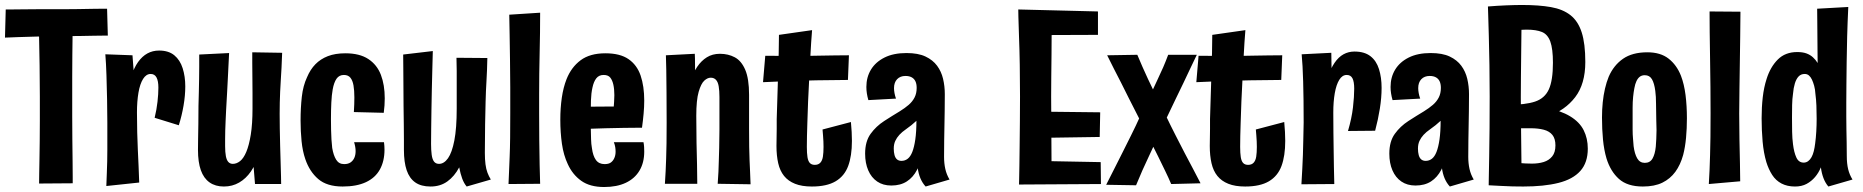

<svg xmlns="http://www.w3.org/2000/svg" viewBox="-28 -739 7480 771"><path d="M129 -2Q129 -19 129.5 -44Q130 -69 130.5 -101Q131 -133 131.5 -171.5Q132 -210 132 -255Q132 -300 132 -352Q132 -417 131 -477.5Q130 -538 129 -586Q128 -634 127 -662.5Q126 -691 126 -691L264 -687Q264 -687 264 -663.5Q264 -640 263.5 -602.5Q263 -565 262.5 -520Q262 -475 262 -430.5Q262 -386 262 -352Q262 -317 262 -271.5Q262 -226 262.5 -179.5Q263 -133 263.5 -93Q264 -53 264 -28Q264 -3 264 -3ZM-8 -588 -5 -701Q-5 -701 15 -701Q35 -701 64.5 -701.5Q94 -702 126 -702Q158 -702 181 -702Q200 -702 227.5 -702Q255 -702 285.5 -702.5Q316 -703 342.5 -703.5Q369 -704 385.5 -704Q402 -704 402 -704L405 -596Q405 -596 389.5 -596Q374 -596 349 -595.5Q324 -595 295.5 -594.5Q267 -594 240 -594Q213 -594 194 -594Q175 -594 149 -593Q123 -592 96 -591.5Q69 -591 45 -590Q21 -589 6.5 -588.5Q-8 -588 -8 -588Z M593 -266Q601 -299 604.5 -330.5Q608 -362 608 -387Q608 -414 600.5 -428Q593 -442 577 -442Q559 -442 546.5 -422Q534 -402 528 -367Q522 -332 522 -287L477 -245Q477 -303 483 -350Q489 -397 499.5 -432Q510 -467 526.5 -490Q543 -513 564 -524.5Q585 -536 611 -536Q649 -536 672 -517Q695 -498 705.5 -465Q716 -432 716 -392Q716 -355 709 -314.5Q702 -274 690 -236ZM399 8Q400 -20 401 -44.5Q402 -69 402.5 -91.5Q403 -114 403 -137.5Q403 -161 403 -188Q403 -215 403 -247Q403 -290 402 -339.5Q401 -389 399.5 -436.5Q398 -484 395 -521L504 -517Q506 -489 508.5 -457Q511 -425 514.5 -385Q518 -345 522 -287Q522 -244 523 -207Q524 -170 525.5 -137Q527 -104 528.5 -72Q530 -40 531 -6Z M871 10Q837 10 813.5 -6.5Q790 -23 778.5 -55.5Q767 -88 767 -137Q767 -155 767.5 -181.5Q768 -208 768.5 -242Q769 -276 769 -314Q770 -344 770.5 -370Q771 -396 771.5 -421Q772 -446 772 -470.5Q772 -495 772 -520L892 -526Q891 -501 889.5 -476.5Q888 -452 887 -425.5Q886 -399 884 -368Q882 -337 880 -297Q879 -275 878 -254Q877 -233 876.5 -215Q876 -197 876 -180.5Q876 -164 876 -152Q876 -128 879 -112Q882 -96 889 -88.5Q896 -81 907 -81Q922 -81 936 -92Q950 -103 961 -129Q972 -155 979 -198Q986 -241 986 -303L1038 -306Q1037 -254 1030.5 -206Q1024 -158 1011.5 -118.5Q999 -79 979.5 -50.5Q960 -22 932.5 -6Q905 10 871 10ZM996 0 987 -111Q987 -162 986.5 -209.5Q986 -257 986 -303Q986 -332 986 -364.5Q986 -397 985.5 -428Q985 -459 985 -485.5Q985 -512 985 -529L1105 -527Q1104 -494 1102.5 -467Q1101 -440 1099.5 -416.5Q1098 -393 1097 -371Q1096 -349 1095.5 -327.5Q1095 -306 1095 -282Q1095 -257 1095.5 -223Q1096 -189 1097 -152.5Q1098 -116 1099 -83.5Q1100 -51 1100.5 -29Q1101 -7 1101 0Z M1348 10Q1285 10 1250 -20Q1215 -50 1198 -100Q1187 -132 1183 -172Q1179 -212 1179 -255Q1179 -306 1184 -350.5Q1189 -395 1205 -429Q1218 -460 1238.5 -481Q1259 -502 1288.5 -513.5Q1318 -525 1359 -525Q1416 -525 1451 -502Q1486 -479 1501.5 -438.5Q1517 -398 1517 -344Q1517 -330 1516 -315.5Q1515 -301 1513 -286L1393 -289Q1394 -305 1394.5 -320Q1395 -335 1395 -348Q1395 -376 1391.5 -396Q1388 -416 1379 -427Q1370 -438 1353 -438Q1334 -438 1323.5 -423Q1313 -408 1308 -380Q1304 -358 1302.5 -327.5Q1301 -297 1301 -261Q1301 -238 1301.5 -217.5Q1302 -197 1303 -179Q1304 -161 1306 -145Q1311 -115 1322 -97.5Q1333 -80 1354 -80Q1370 -80 1380 -87Q1390 -94 1395 -105.5Q1400 -117 1400 -132Q1400 -140 1398.5 -149Q1397 -158 1394 -168H1514Q1515 -160 1515.5 -152.5Q1516 -145 1516 -138Q1516 -92 1497.5 -58.5Q1479 -25 1441.5 -7.5Q1404 10 1348 10Z M1701 10Q1663 10 1639.5 -6.5Q1616 -23 1605 -55.5Q1594 -88 1594 -137Q1594 -151 1594 -177.5Q1594 -204 1593.5 -239.5Q1593 -275 1592.5 -314.5Q1592 -354 1592 -392.5Q1592 -431 1591.5 -464Q1591 -497 1591 -520L1710 -534Q1709 -499 1708 -458.5Q1707 -418 1706 -377Q1705 -336 1704.5 -296.5Q1704 -257 1703.5 -222.5Q1703 -188 1703 -161Q1703 -136 1705.5 -117.5Q1708 -99 1715 -90Q1722 -81 1735 -81Q1755 -81 1771 -103.5Q1787 -126 1796.5 -175Q1806 -224 1806 -303Q1806 -328 1806 -353Q1806 -378 1806 -403Q1806 -428 1806 -454Q1806 -480 1805 -507L1929 -506Q1928 -455 1925.5 -414Q1923 -373 1922 -331Q1921 -289 1920 -240Q1919 -191 1919 -125Q1919 -99 1921.5 -79.5Q1924 -60 1929.5 -45.5Q1935 -31 1943 -18L1846 10Q1835 -3 1828 -22Q1821 -41 1816 -67Q1797 -31 1768.5 -10.5Q1740 10 1701 10Z M2014 0Q2015 -20 2016 -46.5Q2017 -73 2018.5 -107.5Q2020 -142 2020.5 -185.5Q2021 -229 2021 -284Q2021 -333 2021 -388Q2021 -443 2020 -497.5Q2019 -552 2018.5 -599Q2018 -646 2017 -680L2141 -688Q2141 -649 2140.5 -608Q2140 -567 2139 -525.5Q2138 -484 2137.5 -442.5Q2137 -401 2137 -361Q2137 -321 2137 -283Q2137 -231 2137.5 -177Q2138 -123 2139 -77Q2140 -31 2141 -1Z M2398 12Q2341 12 2306 -13Q2271 -38 2252 -80Q2235 -116 2228.5 -161.5Q2222 -207 2222 -258Q2222 -305 2228 -346.5Q2234 -388 2247 -421Q2266 -469 2303.5 -497Q2341 -525 2403 -525Q2462 -525 2496 -501.5Q2530 -478 2544.5 -435.5Q2559 -393 2559 -335Q2559 -310 2556.5 -282.5Q2554 -255 2550 -226L2436 -302Q2437 -317 2438 -330.5Q2439 -344 2439 -357Q2439 -381 2435 -399Q2431 -417 2422.5 -427.5Q2414 -438 2396 -438Q2377 -438 2366.5 -424.5Q2356 -411 2351 -387Q2346 -365 2345 -335.5Q2344 -306 2344 -271Q2344 -246 2344.5 -223Q2345 -200 2345.5 -180Q2346 -160 2349 -144Q2353 -113 2365 -96.5Q2377 -80 2400 -80Q2416 -80 2425 -86.5Q2434 -93 2439 -104.5Q2444 -116 2444 -130Q2444 -139 2442.5 -148.5Q2441 -158 2437 -168H2556Q2558 -158 2558.5 -148.5Q2559 -139 2559 -130Q2559 -86 2540 -54Q2521 -22 2485 -5Q2449 12 2398 12ZM2257 -218 2253 -310 2527 -312 2550 -226Q2550 -226 2530 -226Q2510 -226 2477 -225.5Q2444 -225 2404.5 -224Q2365 -223 2326 -221.5Q2287 -220 2257 -218Z M2986 1 2854 -1Q2856 -28 2857 -49.5Q2858 -71 2858.5 -93.5Q2859 -116 2860 -145.5Q2861 -175 2861 -218Q2861 -236 2861 -255Q2861 -274 2861 -296.5Q2861 -319 2861 -349Q2861 -375 2858 -392.5Q2855 -410 2847 -418.5Q2839 -427 2826 -427Q2813 -427 2800 -415Q2787 -403 2777.5 -370Q2768 -337 2768 -274L2726 -256Q2726 -300 2731 -339.5Q2736 -379 2745.5 -412.5Q2755 -446 2771.5 -470.5Q2788 -495 2810.5 -509Q2833 -523 2863 -523Q2896 -523 2922.5 -509Q2949 -495 2964.5 -459Q2980 -423 2980 -358Q2980 -325 2980 -302Q2980 -279 2980 -260.5Q2980 -242 2980 -222Q2980 -179 2980.5 -148.5Q2981 -118 2982 -95Q2983 -72 2984 -49.5Q2985 -27 2986 1ZM2642 -1Q2644 -28 2645 -52Q2646 -76 2647 -102.5Q2648 -129 2648.5 -163.5Q2649 -198 2649 -247Q2649 -314 2648.5 -367Q2648 -420 2647.5 -458.5Q2647 -497 2646 -517L2762 -523Q2763 -509 2763 -474.5Q2763 -440 2764.5 -388.5Q2766 -337 2768 -274Q2768 -213 2769 -165.5Q2770 -118 2771 -79Q2772 -40 2772 -1Z M3232 10Q3192 10 3164.5 -1Q3137 -12 3120.5 -32.5Q3104 -53 3097 -83.5Q3090 -114 3090 -153Q3090 -169 3090.5 -186Q3091 -203 3091 -222Q3091 -241 3091 -261Q3092 -293 3093 -325.5Q3094 -358 3095 -390.5Q3096 -423 3097 -457Q3098 -491 3099 -526.5Q3100 -562 3100 -599L3233 -618Q3229 -569 3226.5 -520Q3224 -471 3221.5 -424Q3219 -377 3217 -332Q3215 -287 3214 -245Q3213 -217 3212.5 -192.5Q3212 -168 3212 -149Q3212 -124 3214.5 -108Q3217 -92 3224 -84.5Q3231 -77 3244 -77Q3258 -77 3266 -85.5Q3274 -94 3276.5 -110Q3279 -126 3279 -149Q3279 -160 3278.5 -171Q3278 -182 3277 -194.5Q3276 -207 3275 -219L3389 -249Q3391 -228 3392 -209Q3393 -190 3393 -173Q3393 -113 3378 -72.5Q3363 -32 3327.5 -11Q3292 10 3232 10ZM3036 -409 3045 -515Q3051 -515 3067.5 -515Q3084 -515 3103.5 -514.5Q3123 -514 3140.5 -514Q3158 -514 3168 -514Q3183 -514 3207.5 -514.5Q3232 -515 3262.5 -515.5Q3293 -516 3324 -516.5Q3355 -517 3381 -517L3377 -418Q3358 -418 3336.5 -417.5Q3315 -417 3293 -417Q3271 -417 3250.5 -416.5Q3230 -416 3212 -415.5Q3194 -415 3183 -415Q3164 -415 3137.5 -413.5Q3111 -412 3084 -411Q3057 -410 3036 -409Z M3689 10Q3676 -4 3668 -23Q3660 -42 3657 -66Q3654 -90 3652.5 -119Q3651 -148 3651.5 -182Q3652 -216 3652 -255Q3652 -271 3652 -287.5Q3652 -304 3652.5 -320.5Q3653 -337 3653 -353.5Q3653 -370 3653 -386Q3653 -402 3648 -412.5Q3643 -423 3633 -428.5Q3623 -434 3608 -434Q3587 -434 3574.5 -421Q3562 -408 3562 -385Q3562 -376 3564 -365Q3566 -354 3570 -343L3459 -337Q3455 -351 3453 -364Q3451 -377 3451 -390Q3451 -429 3469.5 -459.5Q3488 -490 3524 -508Q3560 -526 3612 -526Q3659 -526 3688.5 -512Q3718 -498 3735 -475Q3752 -452 3759 -422.5Q3766 -393 3766 -361Q3766 -324 3765.5 -293Q3765 -262 3764.5 -234Q3764 -206 3763.5 -176Q3763 -146 3763 -109Q3763 -83 3768 -60.5Q3773 -38 3785 -18ZM3551 6Q3518 6 3494.5 -10Q3471 -26 3458.5 -55Q3446 -84 3446 -122Q3446 -171 3468 -201.5Q3490 -232 3522.5 -253Q3555 -274 3585 -292Q3606 -305 3621 -318Q3636 -331 3644.5 -347.5Q3653 -364 3653 -386L3699 -358Q3695 -320 3682 -295Q3669 -270 3651 -253Q3633 -236 3610 -220Q3594 -209 3583.5 -197.5Q3573 -186 3567 -173Q3561 -160 3561 -142Q3561 -128 3564 -116.5Q3567 -105 3574 -99Q3581 -93 3592 -93Q3606 -93 3617 -101.5Q3628 -110 3635.5 -129Q3643 -148 3647.5 -179Q3652 -210 3652 -255L3697 -322Q3696 -267 3692 -218Q3688 -169 3679 -128Q3670 -87 3654.5 -57Q3639 -27 3613.5 -10.5Q3588 6 3551 6Z M4064 2Q4064 2 4064.5 -18Q4065 -38 4065.5 -73.5Q4066 -109 4066.5 -154Q4067 -199 4067.5 -250Q4068 -301 4068 -352Q4068 -416 4067 -478.5Q4066 -541 4064 -591Q4062 -641 4061.5 -671Q4061 -701 4061 -701L4196 -688Q4196 -688 4195.5 -664.5Q4195 -641 4195 -603Q4195 -565 4194.5 -519.5Q4194 -474 4193.5 -430Q4193 -386 4193 -351Q4193 -316 4193.5 -270.5Q4194 -225 4194 -178.5Q4194 -132 4194.5 -92Q4195 -52 4195.5 -27.5Q4196 -3 4196 -3ZM4064 2 4127 -93 4392 -88 4393 0ZM4123 -185V-291L4390 -288L4388 -189ZM4114 -598 4061 -701 4381 -693V-599Z M4534 5 4414 3Q4432 -33 4448 -64Q4464 -95 4479.5 -126.5Q4495 -158 4513.5 -194.5Q4532 -231 4554 -280Q4578 -328 4593.5 -362Q4609 -396 4621 -421Q4633 -446 4643 -469Q4653 -492 4663 -519H4778Q4763 -488 4750.5 -461.5Q4738 -435 4724.5 -406.5Q4711 -378 4694 -343.5Q4677 -309 4655 -262Q4633 -214 4616.5 -178Q4600 -142 4586 -112.5Q4572 -83 4559.5 -55Q4547 -27 4534 5ZM4675 0Q4664 -26 4651 -52.5Q4638 -79 4623 -110Q4608 -141 4589 -178Q4570 -215 4547 -262Q4523 -308 4505.5 -343.5Q4488 -379 4473.5 -407.5Q4459 -436 4445.5 -462Q4432 -488 4418 -517L4539 -519Q4550 -493 4560 -470Q4570 -447 4582 -421.5Q4594 -396 4610.5 -362Q4627 -328 4651 -280Q4674 -232 4693.5 -194Q4713 -156 4729.5 -124Q4746 -92 4762 -62.5Q4778 -33 4793 -3Z M4972 10Q4932 10 4904.5 -1Q4877 -12 4860.5 -32.5Q4844 -53 4837 -83.5Q4830 -114 4830 -153Q4830 -169 4830.5 -186Q4831 -203 4831 -222Q4831 -241 4831 -261Q4832 -293 4833 -325.5Q4834 -358 4835 -390.5Q4836 -423 4837 -457Q4838 -491 4839 -526.5Q4840 -562 4840 -599L4973 -618Q4969 -569 4966.5 -520Q4964 -471 4961.5 -424Q4959 -377 4957 -332Q4955 -287 4954 -245Q4953 -217 4952.5 -192.5Q4952 -168 4952 -149Q4952 -124 4954.5 -108Q4957 -92 4964 -84.5Q4971 -77 4984 -77Q4998 -77 5006 -85.5Q5014 -94 5016.5 -110Q5019 -126 5019 -149Q5019 -160 5018.5 -171Q5018 -182 5017 -194.5Q5016 -207 5015 -219L5129 -249Q5131 -228 5132 -209Q5133 -190 5133 -173Q5133 -113 5118 -72.5Q5103 -32 5067.5 -11Q5032 10 4972 10ZM4776 -409 4785 -515Q4791 -515 4807.5 -515Q4824 -515 4843.5 -514.5Q4863 -514 4880.5 -514Q4898 -514 4908 -514Q4923 -514 4947.5 -514.5Q4972 -515 5002.5 -515.5Q5033 -516 5064 -516.5Q5095 -517 5121 -517L5117 -418Q5098 -418 5076.5 -417.5Q5055 -417 5033 -417Q5011 -417 4990.5 -416.5Q4970 -416 4952 -415.5Q4934 -415 4923 -415Q4904 -415 4877.5 -413.5Q4851 -412 4824 -411Q4797 -410 4776 -409Z M5385 -213Q5400 -264 5405 -307.5Q5410 -351 5410 -383Q5410 -411 5403 -424.5Q5396 -438 5380 -438Q5362 -438 5350 -418.5Q5338 -399 5332 -365Q5326 -331 5326 -287L5281 -245Q5281 -302 5287 -348.5Q5293 -395 5304 -429Q5315 -463 5331 -486.5Q5347 -510 5367 -521Q5387 -532 5411 -532Q5451 -532 5475 -513.5Q5499 -495 5509.5 -461.5Q5520 -428 5520 -386Q5520 -347 5513 -303Q5506 -259 5494 -214ZM5198 1Q5200 -33 5201.5 -61Q5203 -89 5204 -117Q5205 -145 5205.5 -176Q5206 -207 5207 -247Q5207 -294 5206.5 -335.5Q5206 -377 5205 -411.5Q5204 -446 5202.5 -473Q5201 -500 5199 -521L5318 -527Q5319 -498 5319 -464Q5319 -430 5321 -387.5Q5323 -345 5326 -287Q5326 -244 5326.5 -206Q5327 -168 5327.5 -134Q5328 -100 5328.5 -67Q5329 -34 5330 0Z M5794 10Q5781 -4 5773 -23Q5765 -42 5762 -66Q5759 -90 5757.5 -119Q5756 -148 5756.5 -182Q5757 -216 5757 -255Q5757 -271 5757 -287.5Q5757 -304 5757.5 -320.5Q5758 -337 5758 -353.5Q5758 -370 5758 -386Q5758 -402 5753 -412.5Q5748 -423 5738 -428.5Q5728 -434 5713 -434Q5692 -434 5679.5 -421Q5667 -408 5667 -385Q5667 -376 5669 -365Q5671 -354 5675 -343L5564 -337Q5560 -351 5558 -364Q5556 -377 5556 -390Q5556 -429 5574.5 -459.5Q5593 -490 5629 -508Q5665 -526 5717 -526Q5764 -526 5793.5 -512Q5823 -498 5840 -475Q5857 -452 5864 -422.5Q5871 -393 5871 -361Q5871 -324 5870.5 -293Q5870 -262 5869.5 -234Q5869 -206 5868.5 -176Q5868 -146 5868 -109Q5868 -83 5873 -60.5Q5878 -38 5890 -18ZM5656 6Q5623 6 5599.5 -10Q5576 -26 5563.5 -55Q5551 -84 5551 -122Q5551 -171 5573 -201.5Q5595 -232 5627.5 -253Q5660 -274 5690 -292Q5711 -305 5726 -318Q5741 -331 5749.5 -347.5Q5758 -364 5758 -386L5804 -358Q5800 -320 5787 -295Q5774 -270 5756 -253Q5738 -236 5715 -220Q5699 -209 5688.5 -197.5Q5678 -186 5672 -173Q5666 -160 5666 -142Q5666 -128 5669 -116.5Q5672 -105 5679 -99Q5686 -93 5697 -93Q5711 -93 5722 -101.5Q5733 -110 5740.5 -129Q5748 -148 5752.5 -179Q5757 -210 5757 -255L5802 -322Q5801 -267 5797 -218Q5793 -169 5784 -128Q5775 -87 5759.5 -57Q5744 -27 5718.5 -10.5Q5693 6 5656 6Z M6032 -248 6028 -318Q6097 -318 6136 -331Q6175 -344 6191.5 -380Q6208 -416 6208 -487Q6208 -543 6197.5 -572Q6187 -601 6164 -610.5Q6141 -620 6102 -620Q6089 -620 6073 -619Q6057 -618 6039.5 -616Q6022 -614 6001 -611L5947 -713Q5984 -716 6020 -717.5Q6056 -719 6084 -719Q6152 -719 6200 -710.5Q6248 -702 6278.5 -678Q6309 -654 6323.5 -609Q6338 -564 6338 -490Q6338 -402 6297.5 -349Q6257 -296 6188 -272Q6119 -248 6032 -248ZM6089 10Q6069 10 6045.5 9.5Q6022 9 5998 7.5Q5974 6 5950 5L6009 -91Q6041 -87 6070 -84.5Q6099 -82 6124 -82Q6150 -82 6171 -88.5Q6192 -95 6205 -111Q6218 -127 6218 -155Q6218 -182 6206 -197Q6194 -212 6171.5 -218Q6149 -224 6118 -224Q6106 -224 6091.5 -224Q6077 -224 6062 -223.5Q6047 -223 6032 -222L6028 -318Q6117 -319 6178 -307Q6239 -295 6277 -272Q6315 -249 6331.5 -216Q6348 -183 6348 -142Q6348 -86 6318 -52.5Q6288 -19 6230 -4.5Q6172 10 6089 10ZM5950 5Q5950 5 5950.5 -26Q5951 -57 5952 -109.5Q5953 -162 5953.5 -224.5Q5954 -287 5954 -351Q5954 -415 5953 -478.5Q5952 -542 5950.5 -595.5Q5949 -649 5948 -681Q5947 -713 5947 -713L6083 -704Q6083 -704 6082.5 -678.5Q6082 -653 6081.5 -612Q6081 -571 6080.5 -523Q6080 -475 6079.5 -429.5Q6079 -384 6079 -349Q6079 -314 6079.5 -269Q6080 -224 6080.5 -177.5Q6081 -131 6081.5 -91Q6082 -51 6082.5 -27Q6083 -3 6083 -3Z M6569 10Q6507 10 6473 -20.5Q6439 -51 6423 -103Q6413 -137 6409 -178.5Q6405 -220 6405 -267Q6405 -299 6408 -328Q6411 -357 6417 -383Q6423 -409 6432 -431Q6452 -477 6489.5 -503Q6527 -529 6587 -529Q6640 -529 6672.5 -503.5Q6705 -478 6722 -435Q6735 -401 6740.5 -357.5Q6746 -314 6746 -264Q6746 -223 6742.5 -185.5Q6739 -148 6731 -117Q6720 -77 6699.5 -49Q6679 -21 6647.5 -5.5Q6616 10 6569 10ZM6577 -85Q6598 -85 6608 -102.5Q6618 -120 6621 -150Q6622 -165 6623 -181Q6624 -197 6624 -216Q6624 -235 6623 -256Q6622 -292 6622 -322Q6622 -352 6619 -374Q6615 -405 6605.5 -421Q6596 -437 6577 -437Q6565 -437 6557 -431Q6549 -425 6543.5 -413.5Q6538 -402 6535 -385Q6532 -370 6530 -350Q6528 -330 6528 -306.5Q6528 -283 6528 -257Q6528 -237 6528 -218Q6528 -199 6529.5 -183Q6531 -167 6532 -152Q6536 -121 6546.5 -103Q6557 -85 6577 -85Z M6834 0Q6836 -30 6837 -57.5Q6838 -85 6839 -116.5Q6840 -148 6840.5 -188.5Q6841 -229 6841 -284Q6841 -333 6840.5 -389.5Q6840 -446 6839 -503Q6838 -560 6837.5 -609.5Q6837 -659 6837 -693L6961 -692Q6961 -643 6960 -590.5Q6959 -538 6958.5 -485.5Q6958 -433 6957 -382Q6956 -331 6956 -283Q6956 -231 6957 -178.5Q6958 -126 6959 -82.5Q6960 -39 6960 -11Z M7180 10Q7149 10 7126 -2Q7103 -14 7088.5 -36.5Q7074 -59 7065 -88Q7054 -125 7050 -170.5Q7046 -216 7046 -264Q7046 -308 7050.5 -348Q7055 -388 7066 -422Q7081 -470 7111 -500Q7141 -530 7189 -530Q7211 -530 7226 -524.5Q7241 -519 7252 -509Q7263 -499 7271 -486Q7271 -505 7270.5 -533.5Q7270 -562 7270 -593.5Q7270 -625 7269.5 -654.5Q7269 -684 7269 -704L7394 -711Q7391 -648 7389.5 -592.5Q7388 -537 7387.5 -489Q7387 -441 7386.5 -400.5Q7386 -360 7386 -326Q7386 -297 7386 -270.5Q7386 -244 7386.5 -218.5Q7387 -193 7387.5 -167Q7388 -141 7388 -113Q7388 -82 7393.5 -59.5Q7399 -37 7411 -18L7314 10Q7302 -4 7294.5 -23.5Q7287 -43 7284 -67Q7275 -45 7260.5 -28Q7246 -11 7226.5 -0.5Q7207 10 7180 10ZM7215 -86Q7225 -86 7233 -92Q7241 -98 7246.5 -108Q7252 -118 7255.5 -132Q7259 -146 7261 -163Q7264 -185 7265.5 -211Q7267 -237 7267 -262Q7267 -289 7266 -314.5Q7265 -340 7262 -362Q7261 -380 7257 -394.5Q7253 -409 7248 -419.5Q7243 -430 7236 -436Q7229 -442 7219 -442Q7204 -442 7194.5 -432Q7185 -422 7179.5 -404Q7174 -386 7172 -362Q7169 -342 7168.5 -317.5Q7168 -293 7168 -267Q7168 -237 7168.5 -210Q7169 -183 7172 -160Q7176 -127 7185.5 -106.5Q7195 -86 7215 -86Z"/></svg>

Font: Truculenta ExtraBold
Style: Regular
Weight: 800
Version: Version 1.002